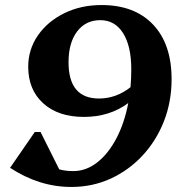

<svg xmlns="http://www.w3.org/2000/svg" viewBox="-20 -726 712 762"><path d="M383 -706Q514 -706 587.5 -628.5Q661 -551 661 -412Q661 -322 630.5 -244.5Q600 -167 545.5 -108.5Q491 -50 419 -17Q347 16 263 16Q136 16 20 -60L118 -202H141L215 -54Q239 -47 271 -47Q322 -47 366 -81.5Q410 -116 442 -177Q474 -238 489 -317Q415 -262 313 -262Q211 -262 151.5 -316Q92 -370 92 -461Q92 -530 130.5 -585.5Q169 -641 235 -673.5Q301 -706 383 -706ZM501 -451Q501 -543 468.5 -594.5Q436 -646 378 -646Q320 -646 286 -601Q252 -556 252 -479Q252 -335 373 -335Q441 -335 498 -380Q501 -415 501 -451Z"/></svg>

Font: Platypi SemiBold
Style: Italic
Weight: 600
Italic angle: -13°
Designer: David Sargent
Foundry: Bolt Cutter Type
Version: Version 1.200; ttfautohint (v1.8.4.7-5d5b)